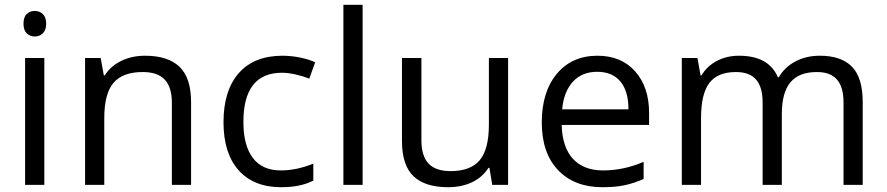

<svg xmlns="http://www.w3.org/2000/svg" viewBox="-20 -780 3741 810"><path d="M167 0H85.9V-535.2H167ZM79.1 -680.2Q79.1 -708 92.8 -720.9Q106.4 -733.9 127 -733.9Q146.5 -733.9 160.6 -720.7Q174.8 -707.5 174.8 -680.2Q174.8 -652.8 160.6 -639.4Q146.5 -626 127 -626Q106.4 -626 92.8 -639.4Q79.1 -652.8 79.1 -680.2Z M705.1 0V-346.2Q705.1 -411.6 675.3 -443.8Q645.5 -476.1 582 -476.1Q498 -476.1 459 -430.7Q419.9 -385.3 419.9 -280.8V0H338.9V-535.2H404.8L418 -461.9H421.9Q446.8 -501.5 491.7 -523.2Q536.6 -544.9 591.8 -544.9Q688.5 -544.9 737.3 -498.3Q786.1 -451.7 786.1 -349.1V0Z M1166.5 9.8Q1050.3 9.8 986.6 -61.8Q922.9 -133.3 922.9 -264.2Q922.9 -398.4 987.5 -471.7Q1052.2 -544.9 1171.9 -544.9Q1210.4 -544.9 1249 -536.6Q1287.6 -528.3 1309.6 -517.1L1284.7 -448.2Q1257.8 -459 1226.1 -466.1Q1194.3 -473.1 1169.9 -473.1Q1006.8 -473.1 1006.8 -265.1Q1006.8 -166.5 1046.6 -113.8Q1086.4 -61 1164.6 -61Q1231.4 -61 1301.8 -89.8V-18.1Q1248 9.8 1166.5 9.8Z M1509.8 0H1428.7V-759.8H1509.8Z M1757.8 -535.2V-188Q1757.8 -122.6 1787.6 -90.3Q1817.4 -58.1 1880.9 -58.1Q1964.8 -58.1 2003.7 -104Q2042.5 -149.9 2042.5 -253.9V-535.2H2123.5V0H2056.6L2044.9 -71.8H2040.5Q2015.6 -32.2 1971.4 -11.2Q1927.2 9.8 1870.6 9.8Q1772.9 9.8 1724.4 -36.6Q1675.8 -83 1675.8 -185.1V-535.2Z M2521.5 9.8Q2402.8 9.8 2334.2 -62.5Q2265.6 -134.8 2265.6 -263.2Q2265.6 -392.6 2329.3 -468.8Q2393.1 -544.9 2500.5 -544.9Q2601.1 -544.9 2659.7 -478.8Q2718.3 -412.6 2718.3 -304.2V-252.9H2349.6Q2352.1 -158.7 2397.2 -109.9Q2442.4 -61 2524.4 -61Q2610.8 -61 2695.3 -97.2V-24.9Q2652.3 -6.3 2614 1.7Q2575.7 9.8 2521.5 9.8ZM2499.5 -477.1Q2435.1 -477.1 2396.7 -435.1Q2358.4 -393.1 2351.6 -318.8H2631.3Q2631.3 -395.5 2597.2 -436.3Q2563 -477.1 2499.5 -477.1Z M3538.6 0V-348.1Q3538.6 -412.1 3511.2 -444.1Q3483.9 -476.1 3426.3 -476.1Q3350.6 -476.1 3314.5 -432.6Q3278.3 -389.2 3278.3 -298.8V0H3197.3V-348.1Q3197.3 -412.1 3169.9 -444.1Q3142.6 -476.1 3084.5 -476.1Q3008.3 -476.1 2972.9 -430.4Q2937.5 -384.8 2937.5 -280.8V0H2856.4V-535.2H2922.4L2935.5 -461.9H2939.5Q2962.4 -501 3004.2 -522.9Q3045.9 -544.9 3097.7 -544.9Q3223.1 -544.9 3261.7 -454.1H3265.6Q3289.6 -496.1 3335 -520.5Q3380.4 -544.9 3438.5 -544.9Q3529.3 -544.9 3574.5 -498.3Q3619.6 -451.7 3619.6 -349.1V0Z"/></svg>

Font: Sahel FD
Style: FD
Weight: 400
Foundry: Saber Rastikerdar (saber.rastikerdar@gmail.com)
Version: Version 3.3.1